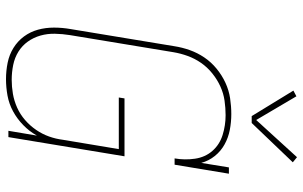

<svg xmlns="http://www.w3.org/2000/svg" viewBox="-205 -797 1010 640"><g transform="rotate(90 300.0 -477.0)"><path d="M244 8Q216 8 189 2.5Q162 -3 139.5 -17Q117 -31 101.5 -52Q86 -73 79 -98.5Q72 -124 72 -152Q72 -180 77 -208L134 -553Q138 -579 147 -604.5Q156 -630 171.5 -653Q187 -676 209 -694Q231 -712 256 -723.5Q281 -735 307.5 -739Q334 -743 360 -743Q387 -743 413 -738Q439 -733 461.5 -720.5Q484 -708 500 -688Q516 -668 523 -643L538 -735H559L529 -554H508Q514 -588 509 -622Q504 -656 483 -680Q462 -704 430 -714Q398 -724 364 -724Q340 -724 315.5 -720.5Q291 -717 268 -706.5Q245 -696 224.5 -679.5Q204 -663 189.5 -642Q175 -621 166.5 -597.5Q158 -574 154 -550L97 -205Q93 -180 92.5 -155Q92 -130 98.5 -107Q105 -84 118.5 -65Q132 -46 152 -33.5Q172 -21 196.5 -16Q221 -11 246 -11Q246 -11 246 -11Q246 -11 246 -11Q269 -11 292.5 -15Q316 -19 338.5 -29Q361 -39 380 -55.5Q399 -72 413 -92.5Q427 -113 435 -135.5Q443 -158 446 -182L477 -368H305L308 -387H501L437 0H416L432 -95Q418 -70 397 -49.5Q376 -29 351 -15.5Q326 -2 298.5 3Q271 8 244 8ZM367 -811 282 -950 301 -960 380 -826 504 -962 521 -948 390 -811Z"/></g></svg>

Font: Iosevka Slab Thin Extended
Style: Italic
Weight: 100
Width: 7
Italic angle: -9°
Monospace: yes
Designer: Belleve Invis
Foundry: Belleve Invis
Version: Version 11.1.0; ttfautohint (v1.8.3)